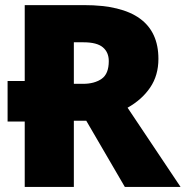

<svg xmlns="http://www.w3.org/2000/svg" viewBox="-20 -734 730 754"><path d="M311 -713.9Q602.1 -713.9 602.1 -502.9Q602.1 -438 569.8 -390.4Q537.6 -342.8 481 -311L689 0H470.2L318.8 -259.8H270V0H77.1V-256.8H9.8V-416H77.1V-713.9ZM308.1 -567.9H270V-404.8H306.2Q350.6 -404.8 378.9 -424.3Q407.2 -443.8 407.2 -494.1Q407.2 -528.8 383.8 -548.3Q360.4 -567.9 308.1 -567.9Z"/></svg>

Font: Open Sans ExtraBold
Style: Regular
Weight: 800
Designer: Monotype Design Team
Foundry: Monotype Imaging Inc.
Version: Version 3.003; ttfautohint (v1.8.4)